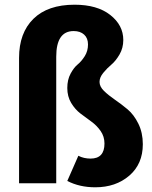

<svg xmlns="http://www.w3.org/2000/svg" viewBox="-20 -779 645 816"><path d="M297 -759Q393 -759 448.5 -715.5Q504 -672 504 -609Q504 -575 488 -547.5Q472 -520 453.5 -504.5Q435 -489 419 -469.5Q403 -450 403 -431Q403 -411 422 -392.5Q441 -374 468 -355.5Q495 -337 522 -314.5Q549 -292 568 -253.5Q587 -215 587 -166Q587 -82 529.5 -32.5Q472 17 385 17Q318 17 266 -10L313 -117Q336 -105 365 -105Q424 -105 424 -169Q424 -199 407.5 -222.5Q391 -246 368 -262.5Q345 -279 322 -296.5Q299 -314 282.5 -341.5Q266 -369 266 -405Q266 -440 280 -466Q294 -492 310 -505Q326 -518 340 -540Q354 -562 354 -590Q354 -617 337.5 -632Q321 -647 293 -647Q219 -647 219 -538V0H61V-533Q61 -639 122 -699Q183 -759 297 -759Z"/></svg>

Font: Fira Sans
Style: Bold
Weight: 700
Designer: bBox Type GmbH & Carrois Corporate GbR & Edenspiekermann AG
Foundry: bBox Type GmbH & Carrois Corporate GbR & Edenspiekermann AG
Version: Version 4.301;PS 004.301;hotconv 1.0.88;makeotf.lib2.5.64775